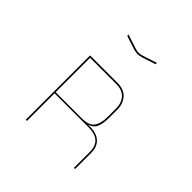

<svg xmlns="http://www.w3.org/2000/svg" viewBox="-198 -1054 1140 1140"><g transform="rotate(45 371.5 -484.5)"><path d="M405 -620H187V-331H405Q467 -331 488 -361Q509 -391 509 -446V-516Q509 -562 483.5 -591Q458 -620 405 -620ZM187 -90H177V-630H405Q463 -630 491 -597.5Q519 -565 519 -516V-447Q519 -401 507 -371.5Q495 -342 459 -331H470Q531 -331 561 -303.5Q591 -276 591 -224V-90H581V-224Q581 -273 554 -297.5Q527 -322 470 -322H187ZM251 -879 338 -851Q345 -849 352.5 -847Q360 -845 370 -845Q380 -845 387.5 -847Q395 -849 402 -851L489 -879V-868L406 -841Q397 -839 389 -837Q381 -835 370 -835Q359 -835 351 -837Q343 -839 334 -841L251 -868Z"/></g></svg>

Font: Bungee Hairline
Style: Regular
Weight: 400
Designer: David Jonathan Ross
Foundry: David Jonathan Ross
Version: Version 1.001;PS 1.0;hotconv 1.0.72;makeotf.lib2.5.5900